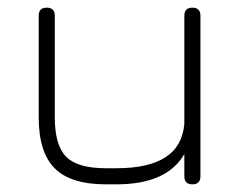

<svg xmlns="http://www.w3.org/2000/svg" viewBox="-20 -481 633 501"><path d="M482 -461Q503 -461 503 -440V-21Q503 0 482 0Q461 0 461 -21V-79Q415.5 0 284 0H256Q164.5 0 122.8 -41.8Q81 -83.5 81 -175V-440Q81 -461 102 -461Q123 -461 123 -440V-175Q123 -101.5 152.8 -71.8Q182.5 -42 256 -42H284Q367 -42 411.5 -70.5Q456 -99 461 -158V-440Q461 -461 482 -461Z"/></svg>

Font: Jura Light Light
Style: Regular
Weight: 300
Version: Version 5.106